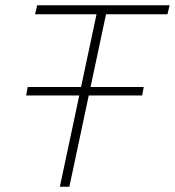

<svg xmlns="http://www.w3.org/2000/svg" viewBox="-20 -708 663 728"><path d="M79 -346 85 -378H525L519 -346ZM207 0 346 -654H113L121 -688H623L615 -654H382L243 0Z"/></svg>

Font: Saira Thin Thin
Style: Italic
Weight: 250
Italic angle: -12°
Version: Version 1.101